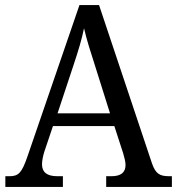

<svg xmlns="http://www.w3.org/2000/svg" viewBox="-20 -734 695 754"><path d="M1 0H227V-42H205C164 -42 145 -58 145 -89C145 -103 149 -122 154 -138L188 -239H429L464 -131C469 -114 473 -98 473 -86C473 -57 455 -42 418 -42H397V0H655V-42H644C607 -42 591 -52 577 -92L369 -714H292L88 -120C66 -56 53 -42 18 -42H1ZM206 -289 269 -479C288 -536 301 -579 310 -623C320 -579 336 -529 355 -470L412 -289Z"/></svg>

Font: Noto Serif Ethiopic SemiCondensed
Style: Regular
Weight: 400
Width: 4
Designer: Monotype Design Team
Foundry: Monotype Imaging Inc.
Version: Version 2.102